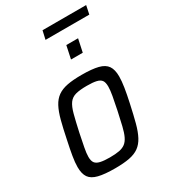

<svg xmlns="http://www.w3.org/2000/svg" viewBox="-203 -928 911 1033"><g transform="rotate(-30 252.0 -411.5)"><path d="M201 8Q136 8 98 -1.5Q60 -11 44 -34Q28 -57 28 -99Q28 -127 34.5 -165.5Q41 -204 52 -255Q65 -319 77 -364.5Q89 -410 105 -440Q121 -470 145 -487Q169 -504 205 -511Q241 -518 294 -518Q359 -518 396.5 -508.5Q434 -499 450 -475.5Q466 -452 466 -410Q466 -382 460 -343.5Q454 -305 443 -255Q429 -190 417 -145Q405 -100 389 -70Q373 -40 349.5 -23Q326 -6 290 1Q254 8 201 8ZM205 -57Q241 -57 264 -61.5Q287 -66 302 -77.5Q317 -89 327.5 -111Q338 -133 346.5 -168.5Q355 -204 366 -255Q376 -303 382 -336.5Q388 -370 388 -392Q388 -418 379 -430.5Q370 -443 348.5 -448Q327 -453 290 -453Q246 -453 220 -446Q194 -439 179 -418.5Q164 -398 153.5 -358.5Q143 -319 129 -255Q119 -206 112.5 -172.5Q106 -139 106 -117Q106 -92 115.5 -79.5Q125 -67 147 -62Q169 -57 205 -57ZM287 -618 304 -698H377L360 -618ZM221 -778 233 -831H504L493 -778Z"/></g></svg>

Font: Saira SemiCondensed
Style: Italic
Weight: 400
Width: 4
Italic angle: -12°
Designer: Hector Gatti with collaboration of the Omnibus-Type team
Foundry: Omnibus-Type
Version: Version 1.101